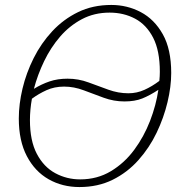

<svg xmlns="http://www.w3.org/2000/svg" viewBox="-20 -745 740 776"><path d="M301 11Q232 11 176.5 -20.5Q121 -52 88.5 -114Q56 -176 56 -266Q56 -324 71 -387Q86 -450 116 -510Q146 -570 191 -618.5Q236 -667 295.5 -696Q355 -725 430 -725Q494 -725 549 -696Q604 -667 638 -606.5Q672 -546 672 -450Q672 -395 657 -332Q642 -269 613 -208.5Q584 -148 539.5 -98Q495 -48 435.5 -18.5Q376 11 301 11ZM499 -368Q533 -368 564 -382Q595 -396 624 -418Q625 -428 625.5 -437Q626 -446 626 -455Q626 -540 599 -592.5Q572 -645 526 -669.5Q480 -694 423 -694Q361 -694 311 -667.5Q261 -641 223 -597Q185 -553 158.5 -498Q132 -443 117 -386Q148 -405 180.5 -416Q213 -427 253 -427Q297 -427 337.5 -412Q378 -397 418 -382.5Q458 -368 499 -368ZM304 -20Q373 -20 428 -53Q483 -86 522.5 -139.5Q562 -193 586.5 -256.5Q611 -320 620 -382Q585 -359 555 -347Q525 -335 483 -335Q440 -335 399 -350Q358 -365 318.5 -380Q279 -395 239 -395Q200 -395 168 -380.5Q136 -366 109 -346Q105 -324 103 -302Q101 -280 101 -260Q101 -176 129 -123Q157 -70 203.5 -45Q250 -20 304 -20Z"/></svg>

Font: Noto Serif ExtraLight
Style: Italic
Weight: 200
Italic angle: -12°
Designer: Monotype Design Team
Foundry: Monotype Imaging Inc.
Version: Version 2.014; ttfautohint (v1.8.4.7-5d5b)